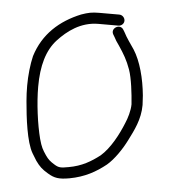

<svg xmlns="http://www.w3.org/2000/svg" viewBox="-48 -657 627 711"><g transform="rotate(5 265.5 -301.0)"><path d="M367 -613H293C264.5 -613 251.7 -609.9 226 -601C148.2 -569.2 87.9 -516.1 62 -432C54.5 -400.7 50 -359.6 50 -321C50 -302.3 50.8 -283.2 52.5 -263.5C57.6 -203.6 68.1 -112.9 92 -73L108 -47C122.5 -26.7 132.3 -17.4 155 -4C180.1 11.3 197.8 13.8 236 7C292.4 -3.4 332.6 -26.1 370 -56C396.5 -78.5 423.3 -118.5 440 -152C459.5 -191 482 -232.8 482 -287C481.3 -297 480.7 -308.7 480 -322C474 -385 457.3 -448.1 431 -489C422.4 -501.5 398.9 -534.7 393 -548L387 -558C373.7 -581.3 338.1 -560.7 351 -538L357 -528C360.3 -520.7 366.7 -510.7 376 -498C395.3 -469.1 408.3 -447.8 420.5 -413.5C431.7 -382 438.2 -325.5 441 -286C441 -262.6 431.9 -232.9 424 -215C406.1 -170.3 378.2 -117.9 344 -88C311.4 -62.7 277.7 -42.5 229 -34C202.2 -29.1 193.1 -28.1 176 -39C159.7 -49 152.3 -55.2 142 -70C128.2 -90.6 123.7 -97.8 115 -129C101.4 -181.5 91 -259.1 91 -321C91 -398.8 107.5 -457.8 145 -498C178.1 -533.5 226.7 -572 293 -572H367C378.4 -572 388 -580.9 388 -592C388 -603.1 378.4 -613 367 -613Z"/></g></svg>

Font: HoneyBee
Style: SeLit
Weight: 300
Foundry: Cannot Into Space Fonts
Version: Version 0.89